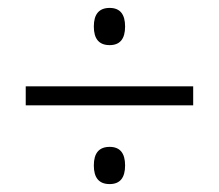

<svg xmlns="http://www.w3.org/2000/svg" viewBox="-20 -595 554 485"><path d="M217 -528Q217 -575 257 -575Q296 -575 296 -528Q296 -481 257 -481Q217 -481 217 -528ZM45 -329V-377H468V-329ZM217 -177Q217 -224 257 -224Q296 -224 296 -177Q296 -130 257 -130Q217 -130 217 -177Z"/></svg>

Font: Noto Sans Sinhala UI SemiCondensed Light
Style: Regular
Weight: 300
Width: 4
Designer: Jelle Bosma - Monotype Design Team
Foundry: Monotype Imaging Inc.
Version: Version 2.006; ttfautohint (v1.8.4.7-5d5b)